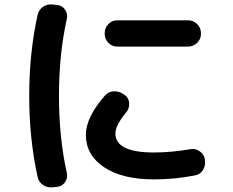

<svg xmlns="http://www.w3.org/2000/svg" viewBox="-20 -788 1040 857"><path d="M502.9 -697.3H820.3Q843.8 -697.3 860.4 -680.2Q877 -663.1 877 -639.6V-636.7Q877 -613.3 859.9 -596.7Q842.8 -580.1 820.3 -580.1H502.9Q479.5 -580.1 463.4 -597.2Q447.3 -614.3 447.3 -636.7V-639.6Q447.3 -663.1 463.4 -680.2Q479.5 -697.3 502.9 -697.3ZM215.8 47.9Q191.4 50.8 171.9 37.6Q152.3 24.4 147.5 0Q110.4 -168.9 110.4 -359.9Q110.4 -550.8 147.5 -719.7Q152.3 -744.1 172.4 -757.8Q192.4 -771.5 215.8 -767.6L235.4 -765.6Q257.8 -763.7 270.5 -744.6Q283.2 -725.6 278.3 -704.1Q243.2 -545.9 243.2 -359.9Q243.2 -173.8 278.3 -15.6Q283.2 6.8 270 25.4Q256.8 43.9 235.4 45.9ZM667 12.7Q526.4 12.7 444.8 -41.5Q363.3 -95.7 363.3 -186.5Q363.3 -264.6 449.2 -362.3Q464.8 -379.9 489.7 -380.4Q514.6 -380.9 533.2 -366.2L538.1 -363.3Q555.7 -349.6 556.6 -326.2Q557.6 -302.7 543 -286.1Q495.1 -228.5 495.1 -192.4Q495.1 -107.4 667 -107.4Q743.2 -107.4 830.1 -122.1Q853.5 -126 872.1 -112.3Q890.6 -98.6 894.5 -77.1V-73.2Q898.4 -48.8 885.7 -28.8Q873 -8.8 849.6 -4.9Q759.8 12.7 667 12.7Z"/></svg>

Font: Rounded Mgen+ 1m bold
Style: Bold
Weight: 700
Designer: [Source Han Sans]
Ryoko NISHIZUKA  (kana & ideographs); Paul D. Hunt (Latin, Greek & Cyrillic); Wenlong ZHANG  (bopomofo
Version: Version 1.059.20150602